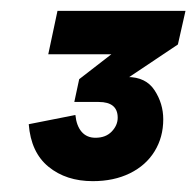

<svg xmlns="http://www.w3.org/2000/svg" viewBox="-20 -710 362 354"><path d="M151 -376Q102 -376 69.5 -402.5Q37 -429 33 -481L119 -498Q121 -478 130.5 -467Q140 -456 156 -456Q175 -456 186 -467.5Q197 -479 197 -493Q197 -522 162 -522H117L126 -564L259 -667L308 -628L184 -545L172 -561Q185 -564 196 -566Q207 -568 215 -568Q249 -568 265 -543.5Q281 -519 281 -490Q281 -457 265 -431Q249 -405 219.5 -390.5Q190 -376 151 -376ZM69 -610 86 -690H322L308 -628L277 -610Z"/></svg>

Font: Radio Canada Big
Style: Bold Italic
Weight: 700
Italic angle: -12°
Designer: Étienne Aubert Bonn
Foundry: Coppers and Brasses
Version: Version 1.001